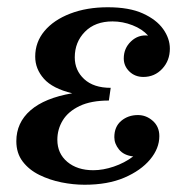

<svg xmlns="http://www.w3.org/2000/svg" viewBox="-20 -499 508 529"><path d="M321 -338Q321 -366 341 -385Q361 -404 388 -401Q372 -419 345 -429.5Q318 -440 290 -440Q242 -440 214 -411.5Q186 -383 186 -341Q186 -305 212 -281Q238 -257 285 -257L280 -222Q231 -222 199.5 -207Q168 -192 153 -167.5Q138 -143 138 -114Q138 -76 165.5 -53Q193 -30 237 -30Q264 -30 293.5 -40Q323 -50 347 -68Q321 -71 308 -87Q295 -103 295 -121Q295 -150 314 -166Q333 -182 360 -182Q383 -182 401 -166Q419 -150 419 -124Q419 -90 393.5 -59.5Q368 -29 322.5 -9.5Q277 10 213 10Q182 10 149.5 3.5Q117 -3 88.5 -17Q60 -31 42.5 -54Q25 -77 25 -110Q25 -161 64 -195Q103 -229 179 -242Q125 -255 101 -282Q77 -309 77 -343Q77 -383 102.5 -413.5Q128 -444 173.5 -461.5Q219 -479 277 -479Q336 -479 373.5 -462Q411 -445 429.5 -419Q448 -393 448 -365Q448 -332 427 -309.5Q406 -287 375 -287Q352 -287 336.5 -302Q321 -317 321 -338Z"/></svg>

Font: Brygada 1918 SemiBold
Style: Italic
Weight: 600
Italic angle: -8°
Designer: Mateusz Machalski | Borys Kosmynka | Przemek Hoffer
Foundry: NIEPODLEGLA 2018
Version: Version 3.006